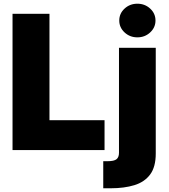

<svg xmlns="http://www.w3.org/2000/svg" viewBox="-20 -801 901 1025"><path d="M46.9 0V-727.5H244.1V-159.2H538.1V0ZM615.2 -545.9H811.5V18.6Q811.5 90.3 781.5 130.6Q751.5 170.9 697.3 187.5Q643.1 204.1 571.3 204.1H531.2V59.6H553.7Q589.4 59.6 602.3 48.8Q615.2 38.1 615.2 14.6ZM713.4 -601.6Q673.3 -601.6 645 -627.9Q616.7 -654.3 616.7 -691.4Q616.7 -729 645 -755.1Q673.3 -781.2 713.4 -781.2Q753.4 -781.2 781.7 -755.1Q810.1 -729 810.1 -691.4Q810.1 -654.3 781.7 -627.9Q753.4 -601.6 713.4 -601.6Z"/></svg>

Font: Inter Black
Style: Regular
Weight: 900
Designer: Rasmus Andersson
Foundry: rsms
Version: Version 4.000;git-a52131595